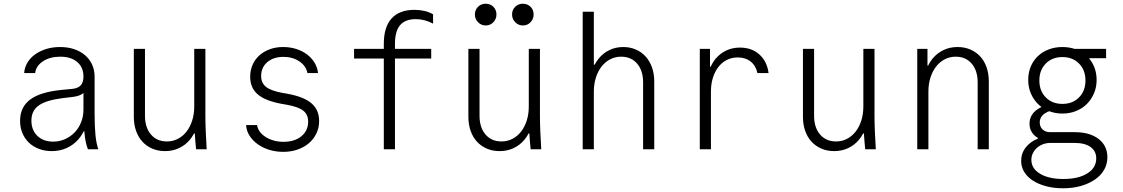

<svg xmlns="http://www.w3.org/2000/svg" viewBox="-20 -803 6040 1033"><path d="M429 -391Q429 -360 414.5 -344Q400 -328 370 -325L309 -319Q197 -308 142.5 -267.5Q88 -227 88 -153Q88 -117 100.5 -87Q113 -57 135.5 -35.5Q158 -14 189.5 -2Q221 10 258 10Q302 10 338.5 -6.5Q375 -23 401 -52.5Q427 -82 441.5 -123Q456 -164 456 -214L404 -96H434Q436 -65 441 -41.5Q446 -18 453 0H509Q498 -31 493.5 -77.5Q489 -124 489 -193V-390Q489 -426 475.5 -455.5Q462 -485 437.5 -506Q413 -527 379 -538.5Q345 -550 303 -550Q263 -550 229 -539.5Q195 -529 169 -510.5Q143 -492 127.5 -466Q112 -440 110 -410H169Q174 -449 211.5 -473.5Q249 -498 304 -498Q362 -498 395.5 -469.5Q429 -441 429 -391ZM429 -327V-214Q429 -177 416.5 -145.5Q404 -114 382 -91Q360 -68 330 -54.5Q300 -41 266 -41Q213 -41 181 -72Q149 -103 149 -154Q149 -208 189 -236Q229 -264 317 -275L375 -282Q414 -287 433 -306Q452 -325 452 -365Z M1085 -180V-540H1025V-230Q1025 -189 1014 -154.5Q1003 -120 983.5 -95Q964 -70 937 -56Q910 -42 878 -42Q824 -42 792 -79.5Q760 -117 760 -180V-540H700V-175Q700 -133 712 -99Q724 -65 746 -41Q768 -17 799 -3.5Q830 10 868 10Q909 10 943 -6Q977 -22 1001 -50.5Q1025 -79 1038.5 -120Q1052 -161 1052 -210L998 -85H1028Q1029 -64 1031 -43Q1033 -22 1035 0H1092Q1089 -48 1087 -95Q1085 -142 1085 -180Z M1304 -130Q1306 -99 1322.5 -73Q1339 -47 1366 -27.5Q1393 -8 1428.5 3Q1464 14 1504 14Q1546 14 1581.5 1.5Q1617 -11 1642.5 -33Q1668 -55 1682.5 -85.5Q1697 -116 1697 -152Q1697 -212 1655.5 -247.5Q1614 -283 1524 -299L1501 -303Q1439 -314 1412 -335Q1385 -356 1385 -394Q1385 -440 1418 -468.5Q1451 -497 1505 -497Q1555 -497 1591 -472.5Q1627 -448 1634 -410H1691Q1688 -440 1672.5 -465.5Q1657 -491 1632 -510Q1607 -529 1574 -539.5Q1541 -550 1503 -550Q1464 -550 1431.5 -538Q1399 -526 1375.5 -505Q1352 -484 1339 -454.5Q1326 -425 1326 -390Q1326 -330 1367 -295Q1408 -260 1497 -244L1520 -240Q1584 -229 1611 -208Q1638 -187 1638 -149Q1638 -100 1601.5 -70Q1565 -40 1505 -40Q1477 -40 1452.5 -47Q1428 -54 1409 -66Q1390 -78 1378 -94.5Q1366 -111 1363 -130Z M2045 0H2105V-488H2300V-540H2105V-567Q2105 -635 2132.5 -667.5Q2160 -700 2217 -700Q2241 -700 2264 -694Q2287 -688 2310 -676V-726Q2290 -738 2264.5 -744Q2239 -750 2210 -750Q2129 -750 2087 -704Q2045 -658 2045 -567V-540H1885V-488H2045Z M2885 -180V-540H2825V-230Q2825 -189 2814 -154.5Q2803 -120 2783.5 -95Q2764 -70 2737 -56Q2710 -42 2678 -42Q2624 -42 2592 -79.5Q2560 -117 2560 -180V-540H2500V-175Q2500 -133 2512 -99Q2524 -65 2546 -41Q2568 -17 2599 -3.5Q2630 10 2668 10Q2709 10 2743 -6Q2777 -22 2801 -50.5Q2825 -79 2838.5 -120Q2852 -161 2852 -210L2798 -85H2828Q2829 -64 2831 -43Q2833 -22 2835 0H2892Q2889 -48 2887 -95Q2885 -142 2885 -180ZM2535 -725Q2535 -701 2552 -683.5Q2569 -666 2593 -666Q2618 -666 2634.5 -683.5Q2651 -701 2651 -725Q2651 -750 2634.5 -766.5Q2618 -783 2593 -783Q2569 -783 2552 -766.5Q2535 -750 2535 -725ZM2735 -725Q2735 -701 2752 -683.5Q2769 -666 2793 -666Q2818 -666 2834.5 -683.5Q2851 -701 2851 -725Q2851 -750 2834.5 -766.5Q2818 -783 2793 -783Q2769 -783 2752 -766.5Q2735 -750 2735 -725Z M3115 0H3175V-310Q3175 -351 3186 -385.5Q3197 -420 3216.5 -445Q3236 -470 3263 -484Q3290 -498 3322 -498Q3376 -498 3408 -460.5Q3440 -423 3440 -360V0H3500V-365Q3500 -406 3488 -440Q3476 -474 3454 -498.5Q3432 -523 3401 -536.5Q3370 -550 3333 -550Q3293 -550 3259.5 -534Q3226 -518 3202 -489Q3178 -460 3164.5 -419.5Q3151 -379 3151 -330L3183 -455H3175V-740H3115Z M3805 0V-310Q3805 -351 3815.5 -384.5Q3826 -418 3845 -442.5Q3864 -467 3890.5 -480.5Q3917 -494 3949 -494Q3991 -494 4019 -471.5Q4047 -449 4055 -410H4115Q4107 -473 4065.5 -510Q4024 -547 3961 -547Q3921 -547 3888 -531.5Q3855 -516 3831.5 -488.5Q3808 -461 3795 -422Q3782 -383 3782 -336L3808 -444H3800V-540H3745V0Z M4685 -180V-540H4625V-230Q4625 -189 4614 -154.5Q4603 -120 4583.5 -95Q4564 -70 4537 -56Q4510 -42 4478 -42Q4424 -42 4392 -79.5Q4360 -117 4360 -180V-540H4300V-175Q4300 -133 4312 -99Q4324 -65 4346 -41Q4368 -17 4399 -3.5Q4430 10 4468 10Q4509 10 4543 -6Q4577 -22 4601 -50.5Q4625 -79 4638.5 -120Q4652 -161 4652 -210L4598 -85H4628Q4629 -64 4631 -43Q4633 -22 4635 0H4692Q4689 -48 4687 -95Q4685 -142 4685 -180Z M4915 0H4975V-310Q4975 -351 4986 -385.5Q4997 -420 5016.5 -445Q5036 -470 5063 -484Q5090 -498 5122 -498Q5176 -498 5208 -460.5Q5240 -423 5240 -360V0H5300V-365Q5300 -407 5288 -441Q5276 -475 5254 -499Q5232 -523 5201 -536.5Q5170 -550 5132 -550Q5091 -550 5057 -534Q5023 -518 4999 -489.5Q4975 -461 4961.5 -420.5Q4948 -380 4948 -330L4978 -450H4970V-540H4915Z M5841 -464V-490H5931V-540H5725ZM5664 -242Q5599 -242 5559 -213Q5519 -184 5519 -137Q5519 -112 5531 -92.5Q5543 -73 5564 -61V-57Q5523 -41 5498.5 -9.5Q5474 22 5474 63Q5474 95 5490.5 122Q5507 149 5537 168.5Q5567 188 5608.5 199Q5650 210 5699 210Q5752 210 5795.5 197.5Q5839 185 5871 163Q5903 141 5920.5 110.5Q5938 80 5938 43Q5938 -19 5890.5 -55.5Q5843 -92 5762 -92H5629Q5605 -92 5589.5 -106.5Q5574 -121 5574 -144Q5574 -174 5601.5 -193Q5629 -212 5674 -212L5670 -225L5667 -233ZM5632 -34H5762Q5817 -34 5847.5 -12Q5878 10 5878 49Q5878 100 5830 130Q5782 160 5701 160Q5623 160 5576 132Q5529 104 5529 57Q5529 38 5537 21.5Q5545 5 5559 -7.5Q5573 -20 5591.5 -27Q5610 -34 5632 -34ZM5512 -373Q5512 -334 5526 -301Q5540 -268 5564.5 -243.5Q5589 -219 5623 -205.5Q5657 -192 5696 -192Q5735 -192 5769 -205.5Q5803 -219 5827.5 -243.5Q5852 -268 5866 -301Q5880 -334 5880 -373Q5880 -412 5866.5 -444.5Q5853 -477 5828.5 -500.5Q5804 -524 5770 -537Q5736 -550 5696 -550Q5656 -550 5622 -537Q5588 -524 5563.5 -500.5Q5539 -477 5525.5 -444.5Q5512 -412 5512 -373ZM5696 -244Q5641 -244 5606.5 -279Q5572 -314 5572 -370Q5572 -426 5606.5 -461Q5641 -496 5696 -496Q5751 -496 5785.5 -461Q5820 -426 5820 -370Q5820 -314 5785.5 -279Q5751 -244 5696 -244Z"/></svg>

Font: CommitMonoV142 ExtLt
Style: Regular
Weight: 200
Monospace: yes
Designer: Eigil Nikolajsen
Foundry: Eigil Nikolajsen
Version: Version 1.142